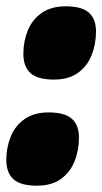

<svg xmlns="http://www.w3.org/2000/svg" viewBox="-28 -580 324 608"><path d="M-8 -74Q-8 -113 6 -147.5Q20 -182 50 -203Q80 -224 126 -224Q177 -224 199.5 -204Q222 -184 222 -144Q222 -104 208 -69Q194 -34 164.5 -13Q135 8 89 8Q37 8 14.5 -12.5Q-8 -33 -8 -74ZM46 -410Q46 -449 60 -483.5Q74 -518 104 -539Q134 -560 180 -560Q231 -560 253.5 -540Q276 -520 276 -480Q276 -440 262 -405Q248 -370 218.5 -349Q189 -328 143 -328Q91 -328 68.5 -348.5Q46 -369 46 -410Z"/></svg>

Font: Georama Black
Style: Italic
Weight: 900
Italic angle: -9°
Designer: Jean-Baptiste Levee
Foundry: Production Type
Version: Version 1.000